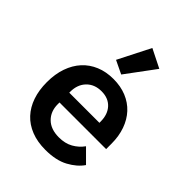

<svg xmlns="http://www.w3.org/2000/svg" viewBox="-227 -921 1054 1054"><g transform="rotate(45 300.0 -393.5)"><path d="M314 -575 237 -612 332 -799 440 -745ZM312 12Q250 12 202 -7Q154 -26 121.5 -61Q89 -96 72 -145.5Q55 -195 55 -257Q55 -320 72.5 -370Q90 -420 122 -455Q154 -490 199.5 -509Q245 -528 302 -528Q358 -528 403 -509.5Q448 -491 479.5 -457Q511 -423 528 -375Q545 -327 545 -269V-227H183V-214Q183 -158 218 -123.5Q253 -89 316 -89Q364 -89 398.5 -108.5Q433 -128 456 -160L529 -87Q501 -46 447.5 -17Q394 12 312 12ZM303 -434Q249 -434 216 -400Q183 -366 183 -310V-303H417V-312Q417 -368 386.5 -401Q356 -434 303 -434Z"/></g></svg>

Font: IBM Plex Mono SemiBold
Style: Regular
Weight: 600
Monospace: yes
Designer: Mike Abbink, Paul van der Laan, Pieter van Rosmalen
Foundry: Bold Monday
Version: Version 2.3